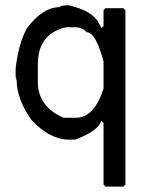

<svg xmlns="http://www.w3.org/2000/svg" viewBox="-20 -520 528 719"><path d="M231 -500H238.8Q321.8 -480.5 347.2 -438.5L359.9 -415L367.7 -421.9V-481.4L374.5 -489.3H441.9L449.7 -481.4V170.9L441.9 178.7H374.5L367.7 170.9V-58.6L359.9 -67.4Q346.2 -28.3 261.2 2.9H238.8Q166.5 2.9 97.2 -71.3Q42.5 -150.4 42.5 -218.8L38.6 -231.4V-265.6Q51.3 -364.3 81.5 -415Q140.1 -493.2 203.6 -493.2Q203.6 -499 231 -500ZM121.6 -278.3V-214.8Q121.6 -120.1 218.3 -79.1H265.1Q332.5 -79.1 367.7 -188.5V-290Q338.4 -399.4 304.2 -399.4Q289.6 -418 260.3 -418Q258.8 -418 257.3 -418H227.1Q121.6 -393.6 121.6 -278.3Z"/></svg>

Font: LaylaThuluth
Style: Regular
Weight: 400
Version: Version 2.0